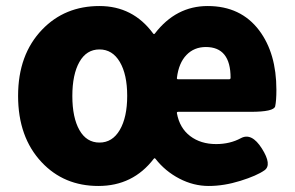

<svg xmlns="http://www.w3.org/2000/svg" viewBox="-20 -603 978 637"><path d="M118 -65Q40 -148 40 -285Q40 -422 120 -505Q195 -583 310 -583Q421 -583 488 -492Q491 -488 494 -492Q564 -583 669 -583Q779 -583 840 -502Q897 -426 897 -305Q897 -269 893 -250.5Q889 -232 811 -232H571Q566 -232 567 -227Q576 -178 611 -151.5Q646 -125 697 -125Q743 -125 779 -144.5Q815 -164 849 -110Q883 -56 857.5 -38Q832 -20 777.5 -3Q723 14 672.5 14Q622 14 575 -10.5Q528 -35 496 -76Q493 -80 490 -76Q421 14 306.5 14Q192 14 118 -65ZM243.5 -171.5Q267 -130 310 -130Q353 -130 377.5 -172Q402 -214 402 -285Q402 -356 377.5 -397.5Q353 -439 310 -439Q267 -439 243.5 -397.5Q220 -356 220 -284.5Q220 -213 243.5 -171.5ZM567 -345Q566 -340 571 -340H740Q745 -340 745 -345Q745 -447 663 -447Q624 -447 598.5 -420.5Q573 -394 567 -345Z"/></svg>

Font: Resource Han Rounded TW Heavy
Style: Regular
Weight: 900
Designer: Cyano Hao (round all glyphs); Ryoko NISHIZUKA 西塚涼子 (kana, bopomofo & ideographs); Paul D. Hunt (Latin, Greek & Cyrillic)
Foundry: Cyano Hao
Version: 0.990